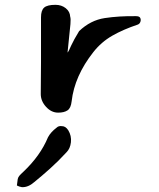

<svg xmlns="http://www.w3.org/2000/svg" viewBox="-20 -508 658 796"><path d="M221 -41Q193 -41 171 -65Q149 -89 149 -118Q150 -171 150 -250.5Q150 -330 150 -436Q150 -465 163 -476.5Q176 -488 210 -488Q235 -488 252.5 -474Q270 -460 271 -439Q274 -430 272 -408L260 -290Q265 -295 275 -319Q286 -343 308 -379Q355 -424 414 -433Q473 -442 544 -441Q558 -441 561.5 -433.5Q565 -426 562 -417.5Q559 -409 551 -406Q491 -386 445.5 -360Q400 -334 367 -292Q289 -193 277 -88Q274 -60 260 -50.5Q246 -41 221 -41ZM71 268Q59 266 50 261Q52 242 53.5 234.5Q55 227 60 221Q65 215 77 204Q147 138 179 61Q190 40 215 21Q223 13 237 15Q252 15 263 32Q277 55 274 82Q271 108 256 123Q222 160 188 190.5Q154 221 122 247Q97 269 71 268Z"/></svg>

Font: Mansalva
Style: Regular
Weight: 400
Designer: Carolina Short
Foundry: Carolina Short
Version: Version 2.112; ttfautohint (v1.8.4.7-5d5b)